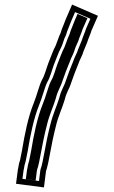

<svg xmlns="http://www.w3.org/2000/svg" viewBox="-20 -698 498 839"><path d="M172 121 181 50C181.7 46.7 183 42.3 185 37C188.3 25.7 192.3 7 197 -19C204.9 -63.8 214.3 -108.3 225 -150C234.9 -190.9 251.6 -224.9 263 -263C271.3 -297.7 281.4 -304.9 292 -339C301.6 -367.7 311.4 -391.5 322 -418C329.6 -440.9 338.9 -451.9 345 -474C350.6 -488 356 -500.4 361 -513C365.2 -527.9 375.5 -549.2 380 -565L408 -629L295 -678L267 -613C263 -604 254.3 -578.7 250 -570C247.2 -560.3 244.1 -550 239 -541C234.1 -529.2 228.5 -510.7 223 -498C212.1 -478.9 202.1 -447.9 192 -424C183.8 -402.9 175 -367.7 164 -350C151.1 -325.6 140.8 -279.7 128 -249C103 -187.5 88.1 -112.3 76 -40L68 0C64 12 61.3 23.3 60 34L58 44L50 105ZM150.4 92.9 78 83.5 82.7 48.1 84.7 38C85.9 28.4 88.5 17.6 92.2 6.4L100.6 -35.5C112.7 -108.1 127.5 -181.3 151.1 -239.5C164.9 -272.5 176.1 -318.5 185.8 -337.6C200.2 -361.5 208.2 -396.5 215.2 -414.6C226.4 -441.5 235.7 -469.9 244.7 -485.6C252.1 -498.5 258 -521.2 261.5 -530.1C268.4 -542.9 270.8 -551.8 273.5 -561.1C279.5 -574.3 286.8 -596.1 289.9 -603L308 -645.1L375 -616L356.4 -573.5C352.7 -560.3 342.9 -539.4 337.3 -521.1C331.9 -507.8 327.1 -496.5 321.3 -482C316.3 -464.2 307.5 -453.1 298.5 -426.6C287.8 -399.9 278.2 -376.7 268.2 -346.7C259.2 -317.6 248.2 -307.9 238.8 -269.5C228.1 -233.9 211.3 -199.7 200.7 -156.1C189.9 -114.1 180.3 -68.4 172.4 -23.4C167.9 1.5 163.8 20.1 161.3 29.1C158.7 36.1 157.5 40.1 156.3 46ZM135.7 90.7 141.2 47.5C142.2 42.4 143.5 38.2 145.8 31.9C148.6 22.2 152.7 3.5 157.2 -21.8C165.2 -66.7 174.7 -112 185.5 -153.9C195.8 -196.5 212.6 -230.9 223.5 -267.1C232.6 -304.4 243.3 -313.3 252.8 -343.9C262.6 -373.5 272.4 -397 283 -423.6C291.4 -448.4 300.5 -460 305.6 -478.3C309.7 -493.2 316.7 -505.3 321.9 -518.3C327 -535.3 337 -556.6 340.9 -570.5L362 -618.5L318.9 -637.2L305.6 -606.4C302.3 -599 294.3 -575.7 289 -564.2C286.4 -555.2 283.5 -545.1 277.3 -533.7C273 -523 267.2 -504.4 261.2 -490.5C251.7 -473.9 241.8 -444.1 230.8 -417.8C223.3 -398.6 215.9 -365.3 201.7 -341.6C191.4 -321.5 180.2 -275 166.7 -242.8C142.7 -183.7 127.8 -109.6 115.7 -37.1L107.5 4.1C103.7 15.6 101.1 26.5 99.8 36.5L97.8 46.6L92.8 85.1Z"/></svg>

Font: Tape
Style: Regular
Weight: 500
Foundry: Cannot Into Space Fonts
Version: Version 0.97